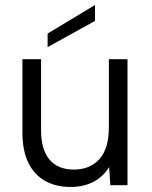

<svg xmlns="http://www.w3.org/2000/svg" viewBox="-20 -735 602 762"><path d="M357 -715V-652L169 -548V-602ZM486 0H418L413 -72Q390 -34 351 -13.5Q312 7 260 7Q202 7 159 -17Q116 -41 92.5 -89Q69 -137 69 -210V-500H143V-218Q143 -141 176.5 -101.5Q210 -62 273 -62Q337 -62 374.5 -103.5Q412 -145 412 -229V-500H486Z"/></svg>

Font: Albert Sans
Style: Regular
Weight: 400
Designer: Andreas Rasmussen
Foundry: a.Foundry
Version: Version 1.025